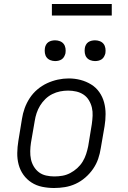

<svg xmlns="http://www.w3.org/2000/svg" viewBox="-20 -934 640 962"><path d="M251 8Q221 8 191.5 2Q162 -4 138 -19.5Q114 -35 97.5 -58Q81 -81 73.5 -109Q66 -137 66.5 -167.5Q67 -198 72 -228L90 -338Q94 -365 103.5 -391.5Q113 -418 129 -442.5Q145 -467 167.5 -486Q190 -505 216 -517Q242 -529 269.5 -535Q297 -541 324 -541Q355 -541 383.5 -533.5Q412 -526 436.5 -511Q461 -496 477.5 -472.5Q494 -449 501.5 -421Q509 -393 509 -362.5Q509 -332 504 -302L485 -192Q481 -165 472 -138.5Q463 -112 446.5 -88Q430 -64 407.5 -44.5Q385 -25 359 -13Q333 -1 305.5 3.5Q278 8 251 8ZM252 -50Q273 -50 293 -53.5Q313 -57 332 -67Q351 -77 367 -91.5Q383 -106 394 -124Q405 -142 411.5 -162Q418 -182 422 -202L440 -312Q443 -333 444 -354Q445 -375 440.5 -394.5Q436 -414 425.5 -431.5Q415 -449 398.5 -460Q382 -471 362 -475.5Q342 -480 321 -480Q301 -480 281 -476Q261 -472 242 -462.5Q223 -453 207.5 -438Q192 -423 181 -405Q170 -387 163.5 -367.5Q157 -348 154 -328L135 -218Q132 -198 131.5 -177Q131 -156 135 -136.5Q139 -117 149.5 -99.5Q160 -82 175.5 -70.5Q191 -59 211 -54.5Q231 -50 252 -50ZM456 -628Q444 -628 432.5 -632.5Q421 -637 414 -646Q407 -655 405 -667.5Q403 -680 405 -693Q406 -701 410.5 -709.5Q415 -718 422.5 -723Q430 -728 439 -730Q448 -732 456 -732Q469 -732 480.5 -727.5Q492 -723 499 -714Q506 -705 508 -692.5Q510 -680 508 -667Q506 -659 501.5 -650.5Q497 -642 489.5 -637Q482 -632 473.5 -630Q465 -628 456 -628ZM256 -628Q244 -628 232.5 -632.5Q221 -637 214 -646Q207 -655 205 -667.5Q203 -680 205 -693Q206 -701 210.5 -709.5Q215 -718 222.5 -723Q230 -728 239 -730Q248 -732 256 -732Q269 -732 280.5 -727.5Q292 -723 299 -714Q306 -705 308 -692.5Q310 -680 308 -667Q306 -659 301.5 -650.5Q297 -642 289.5 -637Q282 -632 273.5 -630Q265 -628 256 -628ZM240 -856V-914H540V-856Z"/></svg>

Font: Iosevka Curly Slab LtExObl
Style: Regular
Weight: 300
Width: 7
Italic angle: -9°
Monospace: yes
Designer: Belleve Invis
Foundry: Belleve Invis
Version: Version 11.1.0; ttfautohint (v1.8.3)